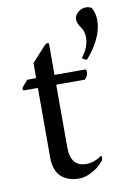

<svg xmlns="http://www.w3.org/2000/svg" viewBox="-79 -718 522 774"><g transform="rotate(-10 182.0 -330.5)"><path d="M329.1 -668Q338.9 -668 350.6 -662.1Q364.3 -639.2 364.3 -607.4Q364.3 -572.3 345.5 -533Q326.7 -493.7 295.9 -460Q291 -460 284.2 -463.6Q277.3 -467.3 277.3 -470.7Q307.6 -509.3 307.6 -549.8Q307.6 -574.2 293.9 -593Q280.3 -611.8 280.3 -627Q280.3 -641.6 294.2 -654.8Q308.1 -668 329.1 -668ZM156.2 -421.9H282.2Q287.1 -421.9 287.1 -411.1Q287.1 -395.5 273.4 -381.8H156.2V-126Q156.2 -45.9 220.7 -45.9Q252.9 -45.9 284.2 -68.4Q287.1 -66.9 287.1 -61.5Q287.1 -50.8 283.2 -46.9Q273.4 -36.1 261.5 -25.6Q249.5 -15.1 227.1 -4.2Q204.6 6.8 182.6 6.8Q162.6 6.8 145.5 2Q128.4 -2.9 113.3 -14.2Q98.1 -25.4 89.6 -46.9Q81.1 -68.4 81.1 -98.6V-381.8H24.4Q19.5 -381.8 19.5 -390.6Q19.5 -393.1 30.3 -405.5Q41 -418 44.9 -421.9H81.1V-483.4Q88.9 -492.7 103.5 -508.5Q118.2 -524.4 128.9 -536.1Q139.6 -547.9 140.6 -548.8Q143.1 -551.3 146.7 -552.2Q150.4 -553.2 153.3 -552.5Q156.2 -551.8 156.2 -549.8Z"/></g></svg>

Font: Amiri
Style: Regular
Weight: 400
Designer: Khaled Hosny
Version: Version 000.108